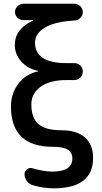

<svg xmlns="http://www.w3.org/2000/svg" viewBox="-20 -770 540 1020"><path d="M259.8 9.8Q38.1 9.8 38.1 -205.1Q38.1 -274.4 78.6 -326.2Q119.1 -377.9 181.6 -390.6Q182.6 -390.6 182.6 -391.6Q182.6 -393.6 180.7 -393.6Q125 -406.2 91.8 -444.3Q58.6 -482.4 58.6 -532.2Q58.6 -615.2 154.3 -660.2Q156.2 -660.2 156.2 -662.1Q156.2 -663.1 155.3 -663.1H103.5Q85.9 -663.1 72.8 -675.8Q59.6 -688.5 59.6 -706.1Q59.6 -723.6 72.8 -736.8Q85.9 -750 103.5 -750H376Q393.6 -750 406.7 -736.8Q419.9 -723.6 419.9 -706.1Q419.9 -688.5 407.2 -675.3Q394.5 -662.1 377 -661.1Q271.5 -655.3 218.8 -623.5Q166 -591.8 166 -543.9Q166 -434.6 334 -434.6H375Q393.6 -434.6 406.7 -421.9Q419.9 -409.2 419.9 -390.1Q419.9 -371.1 406.7 -357.9Q393.6 -344.7 375 -344.7H334Q245.1 -344.7 195.8 -309.1Q146.5 -273.4 146.5 -215.8Q146.5 -143.6 184.1 -110.8Q221.7 -78.1 304.7 -78.1Q387.7 -78.1 431.2 -40Q474.6 -2 474.6 69.3Q474.6 230.5 264.6 230.5Q210.9 230.5 154.3 213.9Q135.7 209 123 191.9Q110.4 174.8 110.4 155.3Q110.4 139.6 123 129.4Q135.7 119.1 152.3 124Q213.9 141.6 257.8 141.6Q364.3 141.6 364.3 72.3Q364.3 40 339.8 24.9Q315.4 9.8 259.8 9.8Z"/></svg>

Font: Rounded-X Mgen+ 1m medium
Style: Regular
Weight: 500
Designer: [Source Han Sans]
Ryoko NISHIZUKA  (kana & ideographs); Paul D. Hunt (Latin, Greek & Cyrillic); Wenlong ZHANG  (bopomofo
Version: Version 1.059.20150602